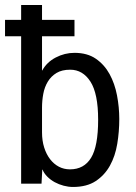

<svg xmlns="http://www.w3.org/2000/svg" viewBox="-20 -746 540 763"><path d="M276 -602H147V-466H148Q166 -499 201.5 -517.5Q237 -536 276 -536Q327 -536 361 -512.5Q395 -489 415.5 -451.5Q436 -414 445 -367Q454 -320 454 -273Q454 -223 446 -174.5Q438 -126 417 -88Q396 -50 360.5 -26.5Q325 -3 270 -3Q252 -3 233 -8Q214 -13 197.5 -22Q181 -31 168 -44Q155 -57 149 -72H148L145 -16H64V-602H0V-667H64V-726H147V-667H276ZM147 -220Q147 -187 155.5 -160Q164 -133 179 -113.5Q194 -94 214 -83.5Q234 -73 258 -73Q314 -73 342 -119Q370 -165 370 -270Q370 -374 339.5 -421.5Q309 -469 259 -469Q226 -469 204.5 -456Q183 -443 170 -421.5Q157 -400 152 -373Q147 -346 147 -318Z"/></svg>

Font: D2Coding ligature
Style: Regular
Weight: 400
Monospace: yes
Designer: Yong-Rak Park; Jeong-Hwan Yoon; Sang-Min Lee;
Foundry: NHN Corporation
Version: Version 1.3.2; Build 20180524